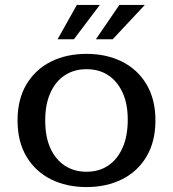

<svg xmlns="http://www.w3.org/2000/svg" viewBox="-20 -745 700 777"><path d="M330 12Q249 12 186 -19.5Q123 -51 87 -111.5Q51 -172 51 -258Q51 -343 87 -403.5Q123 -464 186 -495.5Q249 -527 330 -527Q411 -527 474 -495.5Q537 -464 573 -403.5Q609 -343 609 -258Q609 -172 573 -111.5Q537 -51 474 -19.5Q411 12 330 12ZM330 -50Q381 -50 418 -75Q455 -100 476 -147Q497 -194 497 -261Q497 -325 476 -370.5Q455 -416 418 -440.5Q381 -465 330 -465Q280 -465 242.5 -440.5Q205 -416 184 -369.5Q163 -323 163 -258Q163 -191 184 -145Q205 -99 242.5 -74.5Q280 -50 330 -50ZM368 -586 463 -725H566L436 -586ZM213 -586 291 -725H384L279 -586Z"/></svg>

Font: Montagu Slab 24pt
Style: Regular
Weight: 400
Designer: Florian Karsten
Foundry: Florian Karsten
Version: Version 1.000